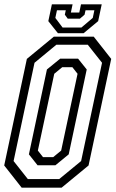

<svg xmlns="http://www.w3.org/2000/svg" viewBox="-22 -870 536 890"><path d="M78.5 0 -2.5 -103 102.5 -597 227.5 -700H412.5L493.5 -597L388.5 -103L263.5 0ZM107 -40H252.5L354 -123.5L451 -579L385 -662.5H239L138 -579L41 -123.5ZM152 -104 112 -154.5 195.5 -548 257 -598H340L380 -548L296.5 -154.5L235 -104ZM177.5 -141.5H224.5L261.5 -172L337.5 -528L313.5 -558.5H266.5L229.5 -528L153.5 -172ZM246.5 -716 202 -772 218.5 -850H314.5L306.5 -812H345.5L353.5 -850H449.5L433 -772L365.5 -716ZM268 -742.5H355.5L408 -787L415.5 -822.5H374.5L370 -802L348.5 -783.5H292L278.5 -802L283 -822.5H242L234.5 -787Z"/></svg>

Font: Tourney Condensed Regular
Style: Italic
Weight: 400
Width: 3
Italic angle: -12°
Designer: Tyler Finck
Foundry: Etcetera Type Co
Version: Version 1.010; ttfautohint (v1.8.3)